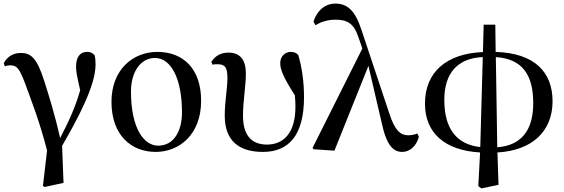

<svg xmlns="http://www.w3.org/2000/svg" viewBox="-20 -833 3150 1073"><path d="M220 206 229 212 335 189 327 -18C417 -173 514 -356 514 -471C514 -492 513 -506 509 -524C497 -537 487 -543 466 -543C428 -543 405 -514 405 -461C405 -431 411 -404 428 -329C402 -236 366 -158 316 -61C287 -192 252 -303 227 -381C185 -514 150 -537 96 -537C54 -537 21 -517 1 -480L7 -462C17 -466 26 -468 35 -468C74 -468 87 -455 122 -362C153 -276 202 -153 243 8Z M850 16C981 16 1104 -80 1104 -270C1104 -450 1003 -543 859 -543C726 -543 603 -447 603 -264C603 -74 717 16 850 16ZM864 -19C785 -19 712 -114 712 -322C712 -433 767 -509 846 -509C935 -509 997 -395 997 -205C997 -98 950 -19 864 -19Z M1449 16C1594 16 1679 -77 1679 -290C1679 -378 1667 -458 1647 -525C1637 -537 1624 -543 1605 -543C1573 -543 1546 -518 1546 -480C1546 -443 1565 -399 1628 -300C1630 -278 1631 -256 1631 -236C1631 -90 1565 -25 1472 -25C1379 -25 1338 -85 1338 -186C1338 -273 1354 -347 1354 -423C1354 -496 1324 -539 1257 -539C1214 -539 1184 -522 1161 -487L1168 -471C1176 -474 1185 -474 1195 -474C1238 -474 1251 -456 1251 -397C1251 -338 1236 -267 1236 -186C1236 -47 1315 16 1449 16Z M2228 16C2271 16 2308 -18 2321 -69L2312 -87C2297 -80 2276 -77 2262 -77C2218 -77 2187 -103 2156 -198L2000 -666C1966 -771 1923 -813 1855 -813C1794 -813 1750 -771 1732 -712L1743 -692C1771 -709 1808 -723 1856 -723C1919 -723 1957 -703 1982 -628L2005 -562L1727 -7L1732 1L1849 9L2039 -465L2113 -147C2141 -15 2181 16 2228 16Z M2664 -11C2531 -26 2463 -114 2463 -275C2463 -425 2538 -508 2678 -514ZM2653 207 2670 220 2766 200 2760 19C2955 8 3068 -100 3068 -267C3068 -431 2967 -536 2750 -543L2748 -695H2683L2679 -542C2475 -534 2355 -430 2355 -254C2355 -87 2469 8 2663 19ZM2751 -514C2901 -504 2960 -413 2960 -256C2960 -107 2895 -20 2759 -10Z"/></svg>

Font: Noto Serif SC SemiBold
Style: Regular
Weight: 600
Designer: Ryoko NISHIZUKA 西塚涼子 (kana & ideographs); Frank Grießhammer (Latin, Greek & Cyrillic); Wenlong ZHANG 张文龙 (bopomofo); San
Foundry: Adobe
Version: Version 2.001;hotconv 1.1.0;makeotfexe 2.6.0